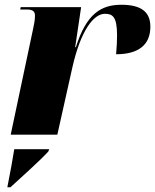

<svg xmlns="http://www.w3.org/2000/svg" viewBox="-20 -566 652 807"><path d="M119 -444 25 0H221L284 -282C319 -437 373 -508 421 -508C453 -508 472 -496 472 -418C472 -397 471 -370 468 -338C558 -338 612 -374 612 -454C612 -517 572 -546 490 -546C405 -546 343 -508 299 -368H296L321 -536H67L65 -526H94C122 -526 127 -514 127 -500C127 -480 123 -464 119 -444ZM12 215 11 221H24C69 180 148 109 183 71L187 61H40C32 109 25 150 12 215Z"/></svg>

Font: Noto Serif Display Black
Style: Italic
Weight: 900
Italic angle: -12°
Designer: Monotype Design Team
Foundry: Monotype Imaging Inc.
Version: Version 2.009